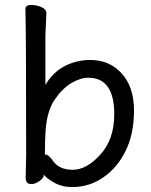

<svg xmlns="http://www.w3.org/2000/svg" viewBox="-20 -735 613 778"><path d="M443 -272Q443 -420 338 -420Q306 -420 269.5 -398.5Q233 -377 202 -332Q171 -287 165 -209Q162 -167 162 -111L161 -110Q161 -109 163 -109Q177 -109 194 -84Q219 -47 275 -47Q331 -47 387 -109Q443 -171 443 -272ZM272 23Q231 23 199.5 5Q168 -13 158 -27V-30L157 -21Q155 -12 138.5 -0.5Q122 11 107 11Q84 11 84 -15L86 -106Q86 -593 83 -699Q83 -715 107 -715Q126 -715 147 -706.5Q168 -698 168 -681L164 -592V-391Q194 -442 242 -467Q290 -492 346 -492Q424 -492 473.5 -437Q523 -382 523 -287Q523 -193 489.5 -124.5Q456 -56 399 -16.5Q342 23 272 23Z"/></svg>

Font: LXGW WenKai Medium
Style: Regular
Weight: 500
Designer: LXGW / Fontworks Inc.
Foundry: LXGW / Fontworks Inc.
Version: Version 1.501; October 10, 2024